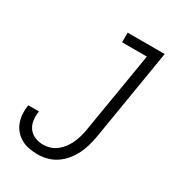

<svg xmlns="http://www.w3.org/2000/svg" viewBox="-180 -838 859 948"><g transform="rotate(30 250.0 -363.5)"><path d="M181 8Q156 8 132 3.5Q108 -1 87.5 -12.5Q67 -24 51.5 -42Q36 -60 28 -82.5Q20 -105 18.5 -129.5Q17 -154 21 -179H82Q78 -154 81 -129Q84 -104 97.5 -85Q111 -66 133.5 -56.5Q156 -47 181 -47Q201 -47 221.5 -53.5Q242 -60 259 -74Q276 -88 288.5 -105.5Q301 -123 309.5 -142.5Q318 -162 323.5 -182Q329 -202 332 -222L408 -680H267V-735H478L392 -213Q387 -186 379.5 -159.5Q372 -133 359.5 -108Q347 -83 328.5 -60.5Q310 -38 286 -22Q262 -6 235 1Q208 8 181 8Z"/></g></svg>

Font: Iosevka SS04 Light Oblique
Style: Regular
Weight: 300
Italic angle: -9°
Monospace: yes
Designer: Belleve Invis
Foundry: Belleve Invis
Version: Version 19.0.0; ttfautohint (v1.8.4)